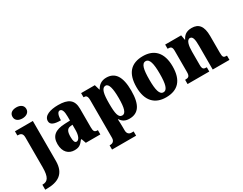

<svg xmlns="http://www.w3.org/2000/svg" viewBox="-125 -1400 2874 2267"><g transform="rotate(-30 1312.5 -266.5)"><path d="M166 -623C216 -623 261 -648 261 -698C261 -750 216 -773 166 -773C113 -773 72 -750 72 -698C72 -648 113 -623 166 -623ZM-23 240H-3C148 240 256 187 256 8V-536H12V-479H15C52 -479 83 -470 83 -413V-4C83 131 49 172 -17 172H-23Z M511 10C574 10 598 -9 638 -62H647L669 0H867V-58H863C823 -58 811 -74 811 -128V-381C811 -506 743 -550 607 -550C499 -550 408 -519 408 -446C408 -397 453 -377 547 -377C547 -447 565 -485 592 -485C623 -485 638 -449 638 -374V-321L566 -318C436 -313 371 -264 371 -154C371 -42 434 10 511 10ZM581 -66C557 -66 547 -96 547 -151C547 -221 563 -256 612 -261L639 -264V-191C639 -116 616 -66 581 -66Z M897 224H1225V166H1193C1178 166 1139 158 1139 102V60C1139 19 1137 -18 1135 -50H1140C1166 -11 1200 12 1259 12C1381 12 1442 -72 1442 -265C1442 -460 1379 -546 1261 -546C1193 -546 1151 -511 1126 -464H1122L1101 -536H914V-479H918C947 -479 966 -470 966 -407V104C966 159 925 166 910 166H897ZM1205 -64C1152 -64 1139 -127 1139 -265C1139 -391 1152 -468 1208 -468C1251 -468 1270 -393 1270 -263C1270 -128 1251 -64 1205 -64Z M1760 10C1923 10 2008 -82 2008 -270C2008 -458 1915 -550 1763 -550C1600 -550 1515 -458 1515 -270C1515 -82 1608 10 1760 10ZM1762 -58C1709 -58 1691 -131 1691 -270C1691 -410 1708 -482 1761 -482C1814 -482 1833 -410 1833 -270C1833 -131 1815 -58 1762 -58Z M2056 0H2352V-58H2349C2310 -58 2293 -67 2293 -122V-305C2293 -384 2307 -457 2351 -457C2390 -457 2399 -408 2399 -323V0H2627V-58H2623C2583 -58 2571 -67 2571 -128V-358C2571 -493 2522 -550 2428 -550C2350 -550 2316 -514 2294 -469H2290L2278 -536H2060V-479H2064C2103 -479 2121 -470 2121 -415V-125C2121 -67 2100 -58 2060 -58H2056Z"/></g></svg>

Font: Noto Serif Khmer Condensed Black
Style: Regular
Weight: 900
Width: 3
Designer: Danh Hong and the Monotype Design Team
Foundry: Monotype Imaging Inc.
Version: Version 2.004